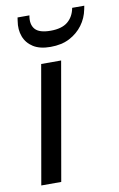

<svg xmlns="http://www.w3.org/2000/svg" viewBox="-82 -750 494 796"><g transform="rotate(-10 165.5 -351.5)"><path d="M26 0 113 -496H197L110 0ZM164 -559Q119 -559 91.5 -576.5Q64 -594 53 -623.5Q42 -653 48 -689L50 -703H100Q93 -666 110.5 -645.5Q128 -625 176 -625Q223 -625 248 -645.5Q273 -666 280 -703H331L328 -688Q321 -652 299.5 -623Q278 -594 244.5 -576.5Q211 -559 164 -559Z"/></g></svg>

Font: DM Sans 24pt
Style: Italic
Weight: 400
Italic angle: -10°
Designer: Colophon Foundry, Jonny Pinhorn
Foundry: Colophon Foundry
Version: Version 4.004;gftools[0.9.30]